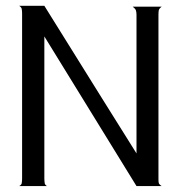

<svg xmlns="http://www.w3.org/2000/svg" viewBox="-20 -629 611 649"><path d="M515.6 -23.4Q515.6 -162.1 515.6 -579.1Q515.6 -586.9 516.6 -593.8Q517.6 -599.6 526.4 -606.4Q494.1 -606.4 428.7 -606.4Q437.5 -599.6 439.5 -593.8Q441.4 -586.9 441.4 -579.1Q441.4 -422.9 441.4 -110.4Q363.3 -234.4 129.9 -609.4Q108.4 -609.4 44.9 -609.4Q53.7 -603.5 53.7 -596.7Q54.7 -590.8 54.7 -583Q54.7 -397.5 54.7 -26.4Q54.7 -18.6 53.7 -11.7Q53.7 -4.9 44.9 0Q51.8 0 65.4 0Q84 0 138.7 0Q130.9 -4.9 130.9 -11.7Q129.9 -18.6 129.9 -26.4Q129.9 -185.5 129.9 -505.9Q208 -379.9 441.4 0Q461.9 0 526.4 0Q517.6 -5.9 516.6 -10.7Q515.6 -15.6 515.6 -23.4Z"/></svg>

Font: BSRU BANSOMDEJ
Style: Regular
Weight: 400
Designer: Wisit Potiwat
Version: Version 1.000;PS 002.000;hotconv 1.0.70;makeotf.lib2.5.58329